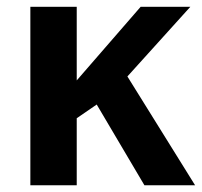

<svg xmlns="http://www.w3.org/2000/svg" viewBox="-20 -548 597 568"><path d="M557.1 0H407.2L266.1 -238.8L207 -198.2V0H69.8V-527.8H207V-310.1L396 -527.8H543L356.9 -321.8Z"/></svg>

Font: Libra Sans Modern
Style: Bold
Weight: 700
Foundry: Stefan Peev, Context Ltd
Version: Version 1.000